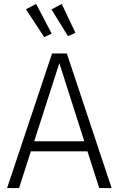

<svg xmlns="http://www.w3.org/2000/svg" viewBox="-20 -957 605 977"><path d="M548 0H485L425 -187H137L77 0H16L245 -685H320ZM409 -238 282 -636 154 -238ZM205 -768 112 -910 164 -937 243 -786ZM326 -773 242 -909 294 -937 364 -790Z"/></svg>

Font: Trujillo Light
Style: Regular
Weight: 300
Designer: Fira Sans original fonts by bBox Type GmbH, Carrois Corporate GbR, & Edenspiekermann AG / Changes by Cristiano Sobral
Foundry: Fira Sans original fonts by bBox Type GmbH, Carrois Corporate GbR, & Edenspiekermann AG / Changes by Cristiano Sobral
Version: Version 4.301;July 28, 2020;FontCreator 13.0.0.2655 64-bit